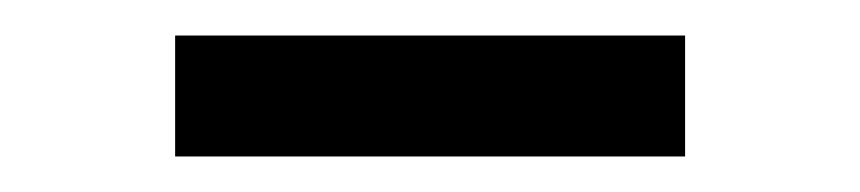

<svg xmlns="http://www.w3.org/2000/svg" viewBox="-20 -698 479 107"><path d="M77.6 -610.8V-678.2H361.8V-610.8Z"/></svg>

Font: Trocchi
Style: Regular
Weight: 400
Designer: Vernon Adams
Foundry: Vernon Adams
Version: Version 1.101; ttfautohint (v1.8.4.7-5d5b);gftools[0.9.27]